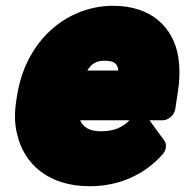

<svg xmlns="http://www.w3.org/2000/svg" viewBox="-20 -596 641 664"><path d="M257 -180H428C404 -156 375 -142 329 -142C289 -142 268 -156 257 -180ZM497 -180H543C559 -180 582 -195 586 -218L595 -278C602 -320 602 -360 597 -396C581 -501 504 -576 371 -576C328 -576 287 -567 250 -552C140 -506 60 -402 39 -265L36 -246C30 -207 30 -168 39 -133C63 -27 149 48 290 48C399 48 485 3 543 -63C555 -77 558 -97 548 -110ZM389 -352H282C296 -375 312 -386 341 -386C376 -386 387 -375 389 -352Z"/></svg>

Font: Asimov Print
Style: EIt
Weight: 500
Designer: Google
Version: Version 2.000980; 2014